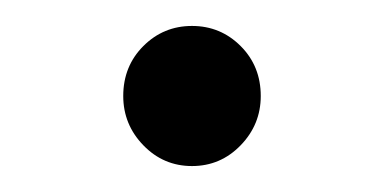

<svg xmlns="http://www.w3.org/2000/svg" viewBox="-20 -357 290 148"><path d="M128 -229Q106 -229 90.5 -245Q75 -261 75 -283Q75 -306 90.5 -321.5Q106 -337 128 -337Q150 -337 165.5 -321.5Q181 -306 181 -283Q181 -261 165.5 -245Q150 -229 128 -229Z"/></svg>

Font: Red Hat Text VF
Style: Regular
Weight: 400
Designer: Pentagram, MCKL
Foundry: Pentagram, MCKL
Version: Version 1.023